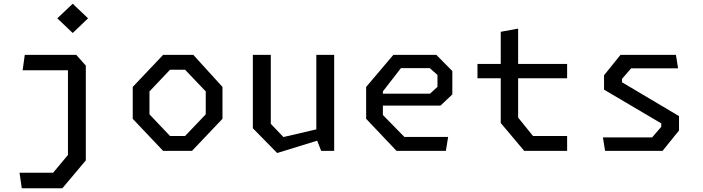

<svg xmlns="http://www.w3.org/2000/svg" viewBox="-20 -807 3760 1027"><path d="M96.5 200H313.5L439 51V-456L388 -513.5H112.5L101 -431H343.5V22L264 117H84.5ZM369 -630.5 451 -709 369 -787 286.5 -709Z M852.5 0H1007L1170 -171.5V-342L1014 -513.5H852.5L690 -342V-171.5ZM889.5 -79.5 779.5 -195.5V-318L889.5 -434H970L1080.5 -318V-195.5L970 -79.5Z M1428.5 -513.5H1332.5V-121L1462.5 11.5L1676.5 -54.5L1698 0H1767.5V-513.5H1672V-115L1496 -74L1428.5 -144.5Z M2101 0H2365L2377 -74.5H2143L2028 -192V-242H2336L2399.5 -302V-427L2314 -513.5H2084L1938.5 -342V-171.5ZM2028 -306V-318L2124.5 -442.5H2279L2320 -406V-342.5L2280 -306Z M2784 0H3013.5V-79.5H2831L2751.5 -178V-388.5H3013.5V-465H2751.5V-654L2658.5 -637V-465H2534V-388.5H2658.5V-149Z M3216.5 0H3524L3612 -109V-186L3307 -367V-385L3356 -441.5H3607L3595.5 -513.5H3299L3211 -404.5V-327.5L3517 -147V-128.5L3468 -72H3205Z"/></svg>

Font: Monaspace Krypton
Style: Regular
Weight: 400
Designer: Riley Cran & the Lettermatic Team
Foundry: Lettermatic
Version: Version 1.200 (Monaspace Krypton)